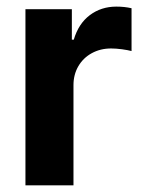

<svg xmlns="http://www.w3.org/2000/svg" viewBox="-20 -558 430 578"><path d="M56.6 -530.3H196.3V-438.5H202.1Q216.3 -486.8 250.5 -512.5Q284.7 -538.1 330.1 -538.1Q355 -538.1 376 -533.2V-404.3Q365.2 -407.2 347.2 -409.7Q329.1 -412.1 314.5 -412.1Q282.2 -412.1 256.3 -397.9Q230.5 -383.8 215.8 -358.6Q201.2 -333.5 201.2 -301.8V0H56.6Z"/></svg>

Font: Pretendard GOV
Style: Bold
Weight: 700
Designer: Base glyphs from Inter by Rasmus Andersson; Hangeul glyphs from Noto Sans CJK(Source Han Sans) by Jang Soo-young and Kan
Foundry: Kil Hyung-jin
Version: Version 1.309